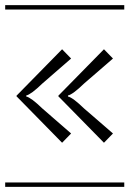

<svg xmlns="http://www.w3.org/2000/svg" viewBox="-29 -728 504 748"><path d="M-8.8 -708H455.1V-690.9H-8.8ZM-8.8 -17.1H455.1V0H-8.8ZM198.2 -353V-355L376 -536.1L411.1 -500L298.8 -402.8Q254.4 -359.9 235.8 -356V-352.1Q254.4 -348.1 298.8 -305.2L411.1 -208L376 -171.9ZM35.2 -353V-355L212.9 -536.1L248 -500L136.2 -402.8Q91.8 -359.9 73.2 -356V-352.1Q91.8 -348.1 136.2 -305.2L248 -208L212.9 -171.9Z"/></svg>

Font: FoglihtenFr02
Style: Regular
Weight: 500
Version: Version 0.68